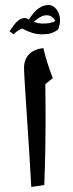

<svg xmlns="http://www.w3.org/2000/svg" viewBox="-20 -885 293 767"><path d="M34 -748C44 -758 56 -766 68 -771C102 -754 122 -748 147 -748C173 -748 190 -751 212 -767C217 -780 220 -792 220 -804C220 -838 198 -865 175 -865C146 -865 123 -849 95 -807C88 -811 84 -813 79 -813C56 -813 40 -793 18 -760ZM147 -791C139 -791 128 -793 115 -798C140 -819 152 -824 167 -824C182 -824 193 -816 201 -801C181 -792 176 -791 147 -791ZM105 -138 157 -146C161 -255 162 -341 162 -388C162 -431 162 -485 161 -549L191 -573C176 -611 163 -651 153 -693C104 -687 76 -659 76 -614C76 -572 95 -327 105 -138Z"/></svg>

Font: Noto Naskh Arabic UI Medium
Style: Regular
Weight: 500
Designer: Monotype Design Team, David Williams, Mohamad Dakak and Nizar Qandah
Foundry: Monotype Imaging Inc.
Version: Version 2.014